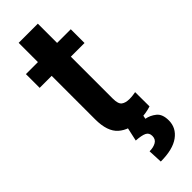

<svg xmlns="http://www.w3.org/2000/svg" viewBox="-290 -676 916 916"><g transform="rotate(-45 168.0 -218.0)"><path d="M308.1 -528.3V-435.5H215.8V-152.3Q215.8 -116.7 230.2 -105.7Q244.6 -94.7 271.5 -94.7Q284.2 -94.7 294.9 -96.2Q305.7 -97.7 313 -99.1L313.5 -2.4Q297.4 2.9 277.1 6.3Q256.8 9.8 231.4 9.8Q166 9.8 126.2 -24.9Q86.4 -59.6 86.4 -142.1V-435.5H5.4V-528.3H86.4V-658.2H215.8V-528.3ZM167 -2.4H263.2L257.8 25.4Q285.2 30.3 308.3 48.8Q331.5 67.4 331.5 109.9Q331.5 160.2 289.3 190.9Q247.1 221.7 165.5 221.7L162.1 149.4Q188 149.4 205.8 139.4Q223.6 129.4 223.6 106.9Q223.6 85.4 206.5 77.1Q189.5 68.8 151.9 66.4Z"/></g></svg>

Font: Vazirmatn RD SemiBold
Style: Regular
Weight: 600
Designer: Saber Rastikerdar
Foundry: Saber Rastikerdar
Version: Version 32.102